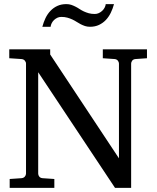

<svg xmlns="http://www.w3.org/2000/svg" viewBox="-20 -910 761 930"><path d="M636.2 -624Q625.5 -623 620.4 -616.2Q615.2 -609.4 615.2 -602.1V0H537.1L165 -560.1V-68.8Q165 -61.5 170.2 -54.7Q175.3 -47.9 186 -46.9L243.2 -43V0H26.9V-43L84 -46.9Q94.7 -47.9 100.3 -54.7Q106 -61.5 106 -68.8V-602.1Q106 -609.4 100.3 -616.2Q94.7 -623 84 -624L24.9 -627.9V-670.9H223.1V-646L556.2 -143.1V-602.1Q556.2 -609.4 550.8 -616.2Q545.4 -623 535.2 -624L478 -627.9V-670.9H691.9V-627.9ZM532.2 -890.1Q526.4 -868.2 516.6 -848.1Q506.8 -828.1 492.7 -813.2Q478.5 -798.3 459.5 -789.3Q440.4 -780.3 416 -780.3Q402.8 -780.3 391.8 -783.9Q380.9 -787.6 370.8 -792.7Q360.8 -797.9 351.1 -804.2Q341.3 -810.5 330.3 -815.7Q319.3 -820.8 306.2 -824.5Q293 -828.1 276.9 -828.1Q266.6 -828.1 257.8 -824Q249 -819.8 241.9 -813.2Q234.9 -806.6 230.5 -797.9Q226.1 -789.1 225.1 -780.3H185.1Q190.9 -802.2 200.4 -822.3Q210 -842.3 224.4 -857.4Q238.8 -872.6 257.8 -881.3Q276.9 -890.1 301.3 -890.1Q314.5 -890.1 325.2 -886.5Q335.9 -882.8 345.9 -877.7Q356 -872.6 365.5 -866.2Q375 -859.9 386 -854.7Q397 -849.6 409.9 -845.9Q422.9 -842.3 439 -842.3Q449.2 -842.3 458.3 -846.4Q467.3 -850.6 474.6 -857.2Q481.9 -863.8 486.6 -872.6Q491.2 -881.3 492.2 -890.1Z"/></svg>

Font: Charis SIL
Style: Regular
Weight: 400
Foundry: SIL International
Version: Version 4.112